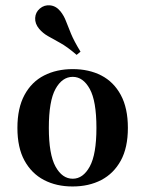

<svg xmlns="http://www.w3.org/2000/svg" viewBox="-20 -687 544 719"><path d="M251.6 11.3Q191.1 11.3 144.8 -12.9Q98.4 -37.1 71.8 -85.5Q45.2 -133.9 45.2 -208.1Q45.2 -282.3 71.8 -331.5Q98.4 -380.6 145.2 -404.4Q191.9 -428.2 252.4 -428.2Q312.9 -428.2 359.3 -404.4Q405.6 -380.6 432.3 -331.5Q458.9 -282.3 458.9 -208.1Q458.9 -133.9 432.3 -85.5Q405.6 -37.1 359.3 -12.9Q312.9 11.3 251.6 11.3ZM252.4 -17.7Q291.1 -17.7 316.1 -63.3Q341.1 -108.9 341.1 -208.1Q341.1 -308.9 316.1 -354Q291.1 -399.2 252.4 -399.2Q212.9 -399.2 187.9 -354Q162.9 -308.9 162.9 -208.1Q162.9 -108.9 187.9 -63.3Q212.9 -17.7 252.4 -17.7ZM266.9 -481.5Q231.5 -512.1 204.8 -526.6Q178.2 -541.1 159.3 -552Q140.3 -562.9 126.6 -579Q110.5 -598.4 111.7 -619.8Q112.9 -641.1 129 -654.8Q146 -669.4 168.1 -666.9Q190.3 -664.5 206.5 -644.4Q219.4 -628.2 227 -608.1Q234.7 -587.9 246 -560.5Q257.3 -533.1 281.5 -493.5Z"/></svg>

Font: Playfair
Style: Bold
Weight: 700
Designer: Claus Eggers Sørensen
Foundry: Claus Eggers Sørensen
Version: Version 2.001;gftools[0.9.30]